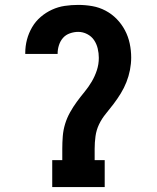

<svg xmlns="http://www.w3.org/2000/svg" viewBox="-20 -763 640 783"><path d="M193 0V-110H234V-156Q234 -182 236 -207.5Q238 -233 245.5 -257.5Q253 -282 265.5 -304.5Q278 -327 293 -347.5Q308 -368 324.5 -388Q341 -408 354 -430Q367 -452 375 -476.5Q383 -501 383 -527Q383 -546 378.5 -565Q374 -584 363.5 -599.5Q353 -615 335.5 -624Q318 -633 299 -633Q282 -633 265 -627Q248 -621 237 -608.5Q226 -596 220.5 -579Q215 -562 215 -545V-543H83V-547Q83 -575 90 -601.5Q97 -628 111 -652Q125 -676 146 -694Q167 -712 192 -723.5Q217 -735 244 -739Q271 -743 299 -743Q328 -743 356.5 -738Q385 -733 410.5 -719.5Q436 -706 456 -685.5Q476 -665 489.5 -639.5Q503 -614 509 -585.5Q515 -557 515 -528Q515 -503 510 -477.5Q505 -452 495.5 -428Q486 -404 472.5 -382Q459 -360 443.5 -339.5Q428 -319 411.5 -299Q395 -279 384 -256Q373 -233 369.5 -207.5Q366 -182 366 -156V-110H407V0Z"/></svg>

Font: Iosevka HT Extrabold Extended
Style: Regular
Weight: 800
Width: 7
Monospace: yes
Designer: Belleve Invis
Foundry: Belleve Invis
Version: Version 32.3.0; ttfautohint (v1.8.4)